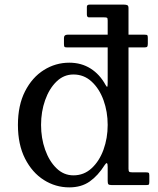

<svg xmlns="http://www.w3.org/2000/svg" viewBox="-20 -800 682 830"><path d="M57.5 -260C57.5 -203.3 67.8 -154.8 88.2 -114.5C108.8 -74.2 135.8 -43.3 169.5 -22C203.2 -0.7 239.8 10 279.5 10C314.2 10 343.5 1.6 367.5 -15.2C391.5 -32.1 413.2 -55.8 432.5 -86.5C441.2 -99.8 445.5 -97.2 445.5 -78.5V-18C445.5 -10.7 446.5 -5.8 448.5 -3.5C450.5 -1.2 455.2 0 462.5 0H612.5C618.5 0 622.2 -0.8 623.5 -2.5C624.8 -4.2 625.5 -8.2 625.5 -14.5V-42C625.5 -48.3 624.4 -52.1 622.2 -53.2C620.1 -54.4 615.8 -55 609.5 -55H553C545.7 -55 540.9 -55.8 538.8 -57.5C536.6 -59.2 535.5 -63.7 535.5 -71V-595H604C611 -595 615.2 -596.2 616.8 -598.8C618.2 -601.2 619 -605.5 619 -611.5V-636C619 -642 618.3 -645.8 617 -647.5C615.7 -649.2 611.8 -650 605.5 -650H535.5V-765C535.5 -771.7 533.8 -775.8 530.5 -777.5C527.2 -779.2 522.3 -780 516 -780H367C359.3 -780 355.5 -776.8 355.5 -770.5V-737.5C355.5 -729.2 358.5 -725 364.5 -725H429.5C436.2 -725 440.5 -724.4 442.5 -723.2C444.5 -722.1 445.5 -718.2 445.5 -711.5V-650H271.5C261.5 -650 256.5 -645.3 256.5 -636V-610C256.5 -603.7 257.2 -599.6 258.5 -597.8C259.8 -595.9 263.8 -595 270.5 -595H445.5V-446.5C445.5 -433.2 444.9 -425.9 443.8 -424.8C442.6 -423.6 440.2 -426.2 436.5 -432.5C419.8 -463.2 398.2 -486.9 371.5 -503.8C344.8 -520.6 314.2 -529 279.5 -529C239.8 -529 203.2 -518.4 169.5 -497.2C135.8 -476.1 108.8 -445.4 88.2 -405.2C67.8 -365.1 57.5 -316.7 57.5 -260ZM157.5 -260C157.5 -298 163.3 -333.6 175 -366.8C186.7 -399.9 203 -426.8 224 -447.2C245 -467.8 269.5 -478 297.5 -478C327.8 -478 354.1 -467.8 376.2 -447.2C398.4 -426.8 415.5 -399.9 427.5 -366.8C439.5 -333.6 445.5 -298 445.5 -260C445.5 -222 439.5 -186.4 427.5 -153.2C415.5 -120.1 398.4 -93.2 376.2 -72.8C354.1 -52.2 327.8 -42 297.5 -42C269.5 -42 245 -52.2 224 -72.8C203 -93.2 186.7 -120.1 175 -153.2C163.3 -186.4 157.5 -222 157.5 -260Z"/></svg>

Font: Besley*
Style: Regular
Weight: 400
Designer: Owen Earl
Foundry: indestructible type*
Version: Version 3.000; ttfautohint (v1.8.3)